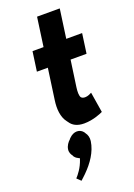

<svg xmlns="http://www.w3.org/2000/svg" viewBox="-194 -782 841 1208"><g transform="rotate(-20 226.0 -178.0)"><path d="M120 -516 102 -388V-386H175L146 -179C138 -124 142 -67 172 -29L178 -21C195 5 224 22 271 22C333 22 388 -3 398 -8L399 -9L377 -145C367 -140 351 -131 333 -131C323 -131 315 -133 308 -139V-140L306 -141C298 -155 298 -179 302 -209L327 -385H433L434 -386L452 -515V-517H346L373 -710L372 -711H222L221 -710L194 -517H121ZM152 83V84C136 98 122 118 119 140C116 160 124 176 134 188L133 189L138 196C145 205 153 210 163 215H164L170 219L167 227C151 276 121 313 105 330L131 355C140 347 151 337 162 326L169 319C217 271 261 210 271 140C274 117 268 97 257 83L253 76C243 62 228 53 209 53C191 53 173 62 159 76ZM138 196 139 195Z"/></g></svg>

Font: Hussar Woodtype
Style: SeBdObl
Weight: 900
Foundry: Cannot Into Space Fonts
Version: Version 1.07